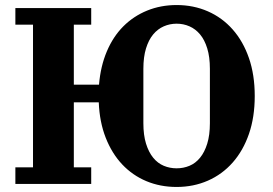

<svg xmlns="http://www.w3.org/2000/svg" viewBox="-20 -730 1083 762"><path d="M681 12Q616 12 561 -11Q506 -34 465 -77.5Q424 -121 399.5 -183.5Q375 -246 372 -324H273V-66H342V0H41V-66H111V-632H41V-698H342V-632H273V-394H373Q379 -467 404 -526Q429 -585 469.5 -625.5Q510 -666 564 -688Q618 -710 681 -710Q748 -710 805 -685Q862 -660 903.5 -613Q945 -566 968 -499.5Q991 -433 991 -349Q991 -265 968 -198.5Q945 -132 903.5 -85Q862 -38 805 -13Q748 12 681 12ZM681 -62Q708 -62 732 -72Q756 -82 774 -104Q792 -126 802.5 -160Q813 -194 813 -241V-457Q813 -504 802.5 -538Q792 -572 774 -593.5Q756 -615 732 -625.5Q708 -636 681 -636Q654 -636 630 -625.5Q606 -615 588 -593.5Q570 -572 559.5 -538Q549 -504 549 -457V-241Q549 -194 559.5 -160Q570 -126 588 -104Q606 -82 630 -72Q654 -62 681 -62Z"/></svg>

Font: IBM Plex Serif
Style: Bold
Weight: 700
Designer: Mike Abbink, Paul van der Laan, Pieter van Rosmalen
Foundry: Bold Monday
Version: Version 2.008